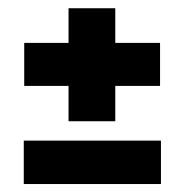

<svg xmlns="http://www.w3.org/2000/svg" viewBox="-20 -580 452 470"><path d="M147.8 -283.2V-559.8H262.2V-283.2ZM39.3 -369.7V-475H371.8V-369.7ZM38.2 -129.5V-235.8H374V-129.5Z"/></svg>

Font: Bricolage Grotesque 96pt ExtraBold SemiCondensed
Style: Regular
Weight: 800
Width: 4
Version: Version 1.001;gftools[0.9.33.dev8+g029e19f]